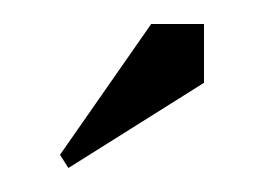

<svg xmlns="http://www.w3.org/2000/svg" viewBox="-20 -560 220 160"><path d="M37 -420 30 -431 106 -540H150V-491Z"/></svg>

Font: Glametrix
Style: Regular
Weight: 500
Designer: gluk
Foundry: gluk
Version: Version 0.40